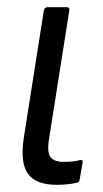

<svg xmlns="http://www.w3.org/2000/svg" viewBox="-20 -507 286 535"><path d="M138 8Q81 8 58.5 -22Q36 -52 46 -121L102 -477Q104 -487 112 -487H166Q175 -487 173 -477L116 -116Q111 -82 121 -69Q131 -56 157 -56Q169 -56 181 -57Q193 -58 203 -61Q212 -63 210 -52L202 -7Q201 1 195 2Q183 5 167.5 6.5Q152 8 138 8Z"/></svg>

Font: Sofia Sans Condensed
Style: Italic
Weight: 400
Italic angle: -9°
Designer: Botio Nikoltchev, Ani Petrova
Foundry: lettersoup
Version: Version 4.101